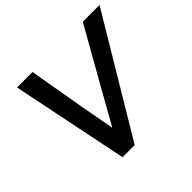

<svg xmlns="http://www.w3.org/2000/svg" viewBox="-169 -918 1115 1115"><g transform="rotate(-45 388.5 -360.0)"><path d="M99.6 -719.7H226.6L285.6 -379.9L324.7 -166.5H327.6L447.3 -379.9L639.6 -719.7H777.3L346.2 0H246.6Z"/></g></svg>

Font: Reddit Sans Fudge SmBold Italic
Style: Regular
Weight: 600
Italic angle: -11.25°
Designer: Stephen Hutchings
Version: Version 1.013